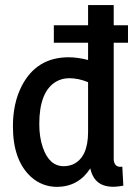

<svg xmlns="http://www.w3.org/2000/svg" viewBox="-20 -728 527 761"><path d="M193.4 -627.9V-558.6H329.1V-490.2Q287.1 -501 252 -501Q125 -501 66.4 -387.7Q31.2 -319.3 31.2 -227.5Q31.2 -91.8 103.5 -26.4Q147.5 12.7 207 12.7Q291 11.7 337.9 -60.5Q357.4 30.3 468.8 7.8L464.8 -67.4Q434.6 -62.5 430.7 -93.8Q430.7 -99.6 430.7 -104.5V-558.6H487.3V-627.9H430.7V-708H329.1V-627.9ZM232.4 -69.3Q174.8 -69.3 149.4 -144.5Q135.7 -184.6 135.7 -236.3Q135.7 -365.2 202.1 -404.3Q225.6 -418 254.9 -418Q291 -418 329.1 -402.3V-205.1Q329.1 -103.5 268.6 -76.2Q251 -69.3 232.4 -69.3Z"/></svg>

Font: Yaldevi Colombo SemiBold
Style: Regular
Weight: 600
Designer: Sol Matas, Denzil Rajitha, Kosala Senevirathne and Pathum Egodawatta
Foundry: Mooniak
Version: Version 1.020 ; ttfautohint (v1.6)